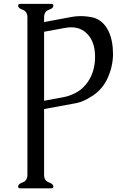

<svg xmlns="http://www.w3.org/2000/svg" viewBox="-20 -706 644 1012"><path d="M212.4 -613.8V-589.8L362.8 -617.7Q383.8 -621.1 405.3 -621.1Q435.5 -621.1 467.8 -614.3Q522.5 -601.6 552.2 -541.5Q575.7 -492.7 575.7 -418.9Q574.7 -350.6 543.9 -287.1Q517.6 -234.4 469 -201.9Q420.4 -169.4 380.4 -162.1L212.4 -131.3V215.3Q212.4 246.1 236.8 254.9Q261.2 263.7 261.2 276.4Q261.2 286.6 251 286.6H85.4Q75.7 286.6 75.7 276.4Q75.7 263.7 100.1 254.9Q124.5 246.1 124.5 215.3V-613.8Q124.5 -645.5 100.1 -654.1Q75.7 -662.6 75.7 -675.3Q75.7 -685.5 85.9 -685.5H251Q261.2 -685.5 261.2 -675.3Q261.2 -662.6 236.8 -654.1Q212.4 -645.5 212.4 -613.8ZM212.4 -174.8 314.5 -193.8Q348.1 -199.7 382.8 -218.8Q417.5 -237.8 442.4 -273.4Q481 -329.1 481 -405.8V-407.7Q481 -484.4 440.4 -526.9Q406.7 -562 355.5 -562Q340.8 -562 324.2 -559.1L212.4 -538.6Z"/></svg>

Font: Caudex
Style: Regular
Weight: 400
Version: Version 1.04